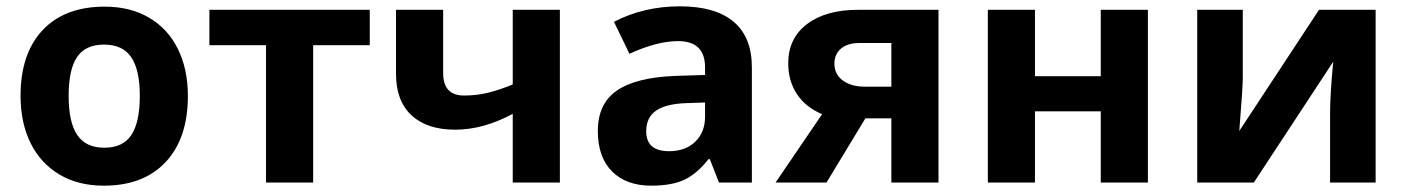

<svg xmlns="http://www.w3.org/2000/svg" viewBox="-20 -577 4447 607"><path d="M45 -274Q45 -408 115 -482Q185 -556 311 -556Q392 -556 451.5 -521Q511 -486 542.5 -422Q574 -358 574 -274Q574 -140 504 -65Q434 10 308 10Q227 10 167.5 -25.5Q108 -61 76.5 -125Q45 -189 45 -274ZM422 -274Q422 -356 395 -396Q368 -436 309 -436Q250 -436 223.5 -396.5Q197 -357 197 -274Q197 -191 224 -150.5Q251 -110 310 -110Q369 -110 395.5 -150.5Q422 -191 422 -274Z M821 -434H642V-546H1149V-434H970V0H821Z M1601 -217Q1508 -167 1419 -167Q1330 -167 1281 -212.5Q1232 -258 1232 -343V-546H1381V-346Q1381 -275 1447 -275Q1487 -275 1523.5 -284Q1560 -293 1601 -310V-546H1750V0H1601Z M1870 -163Q1870 -249 1930 -290.5Q1990 -332 2114 -337L2209 -340V-364Q2209 -447 2124 -447Q2057 -447 1970 -407L1921 -508Q2015 -557 2130 -557Q2241 -557 2299 -508.5Q2357 -460 2357 -364V0H2253L2224 -74H2220Q2183 -27 2143 -8.5Q2103 10 2039 10Q1960 10 1915 -35Q1870 -80 1870 -163ZM2209 -208V-253L2151 -251Q2086 -249 2054.5 -227.5Q2023 -206 2023 -162Q2023 -99 2095 -99Q2147 -99 2178 -129Q2209 -159 2209 -208Z M2579 -216Q2527 -238 2499.5 -279.5Q2472 -321 2472 -377Q2472 -456 2531.5 -501Q2591 -546 2693 -546H2947V0H2798V-203H2716L2593 0H2432ZM2798 -303V-441H2696Q2660 -441 2639 -423.5Q2618 -406 2618 -376Q2618 -342 2644.5 -322.5Q2671 -303 2715 -303Z M3103 -546H3252V-336H3460V-546H3609V0H3460V-225H3252V0H3103Z M3765 -546H3909V-330Q3909 -301 3898 -163L4150 -546H4329V0H4185V-218Q4185 -281 4195 -382L3944 0H3765Z"/></svg>

Font: OpenSansMMV
Style: Bold
Weight: 700
Foundry: Ascender Corporation
Version: Version 4.001